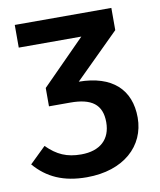

<svg xmlns="http://www.w3.org/2000/svg" viewBox="-80 -755 694 834"><g transform="rotate(-10 266.5 -338.0)"><path d="M468 -593V-691H42V-591H318L127 -398V-317H221C314 -317 360 -285 360 -206C360 -131 313 -87 229 -87C166 -87 123 -106 78 -151L7 -82C62 -18 133 15 236 15C399 15 498 -77 498 -202C498 -326 420 -399 273 -400Z"/></g></svg>

Font: Fira Sans Medium
Style: Regular
Weight: 500
Designer: Carrois Corporate & Edenspiekermann AG
Foundry: Carrois Corporate GbR & Edenspiekermann AG
Version: Version 4.203